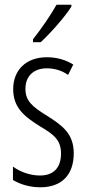

<svg xmlns="http://www.w3.org/2000/svg" viewBox="-20 -836 366 815"><path d="M283 -808V-816H220C192 -767 161 -722 120 -669V-657H153C193 -694 254 -762 283 -808ZM293 -185C293 -269 245 -303 179 -345C116 -384 88 -408 88 -459C88 -514 124 -546 179 -546C212 -546 244 -536 269 -518L291 -562C259 -582 221 -593 179 -593C88 -593 36 -536 36 -458C36 -378 84 -341 151 -299C211 -264 239 -240 239 -184C239 -125 208 -91 150 -91C107 -91 64 -107 35 -129V-72C61 -56 102 -41 151 -41C243 -41 293 -95 293 -185Z"/></svg>

Font: Noto Sans Tamil UI ExtraCondensed Light
Style: Regular
Weight: 300
Width: 2
Designer: Jelle Bosma - Monotype Design Team
Foundry: Monotype Imaging Inc.
Version: Version 2.004